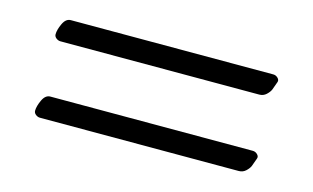

<svg xmlns="http://www.w3.org/2000/svg" viewBox="-43 -461 676 415"><g transform="rotate(15 295.0 -253.5)"><path d="M74 -193H527Q533 -193 537.5 -188.5Q542 -184 540 -179Q536 -167 533.5 -161Q531 -155 524.5 -149Q518 -143 509 -143H64Q59 -143 54.5 -146.5Q50 -150 50 -155Q50 -165 56.5 -179Q63 -193 74 -193ZM74 -364H527Q533 -364 537.5 -359.5Q542 -355 540 -350Q536 -338 533.5 -332Q531 -326 524.5 -320Q518 -314 509 -314H64Q59 -314 54.5 -317.5Q50 -321 50 -326Q50 -336 56.5 -350Q63 -364 74 -364Z"/></g></svg>

Font: EB Garamond
Style: SC
Weight: 400
Version: Version 000.010